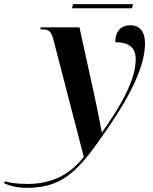

<svg xmlns="http://www.w3.org/2000/svg" viewBox="-181 -668 739 928"><path d="M167 -628H457L462 -648H172ZM-51 240C138 240 211 140 350 -63C451 -211 520 -351 520 -459C520 -514 495 -546 448 -546C406 -546 376 -518 376 -464C441 -464 475 -439 475 -382C475 -283 405 -159 312 -28H311C304 -67 282 -178 270 -230L203 -536H16L14 -526H24C58 -526 68 -513 78 -473L224 90C153 181 64 221 -49 221C-105 221 -139 214 -158 208L-161 218C-135 230 -96 240 -51 240Z"/></svg>

Font: Noto Serif Display SemiBold
Style: Italic
Weight: 600
Italic angle: -12°
Designer: Monotype Design Team
Foundry: Monotype Imaging Inc.
Version: Version 2.009